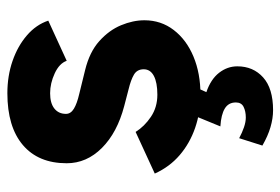

<svg xmlns="http://www.w3.org/2000/svg" viewBox="-140 -412 761 521"><g transform="rotate(-90 240.5 -151.5)"><path d="M244 12Q196 12 154 -2.5Q112 -17 80 -44.5Q48 -72 30 -112L143 -164Q158 -140 184 -122.5Q210 -105 244 -105Q277 -105 295 -114.5Q313 -124 313 -142Q313 -160 298.5 -168.5Q284 -177 259 -183L213 -195Q141 -214 99.5 -255.5Q58 -297 58 -351Q58 -428 107.5 -470Q157 -512 248 -512Q295 -512 335.5 -498Q376 -484 405 -459Q434 -434 445 -401L336 -351Q329 -371 302 -383.5Q275 -396 248 -396Q221 -396 206.5 -384.5Q192 -373 192 -353Q192 -340 206 -331.5Q220 -323 246 -317L311 -301Q360 -289 389.5 -262.5Q419 -236 432.5 -203.5Q446 -171 446 -140Q446 -95 419.5 -60.5Q393 -26 347.5 -7Q302 12 244 12ZM202 209Q180 209 156 202Q132 195 106 180L126 117Q141 125 155.5 130Q170 135 182 135Q199 135 211 129Q223 123 223 108Q223 88 206.5 78Q190 68 158 66L188 -7L264 -1L251 28Q286 40 303.5 62.5Q321 85 321 112Q321 155 291 182Q261 209 202 209Z"/></g></svg>

Font: Figtree
Style: Bold
Weight: 700
Designer: Erik Kennedy
Foundry: Erik Kennedy
Version: Version 2.001;gftools[0.9.30]